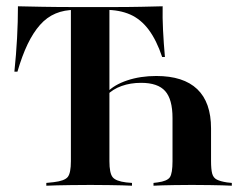

<svg xmlns="http://www.w3.org/2000/svg" viewBox="-20 -591 766 611"><path d="M220.2 -559.7Q184.7 -559.7 156.9 -548Q129 -536.3 107.3 -511.7Q85.5 -487.1 67.7 -450Q50 -412.9 35.5 -362.9H25.8Q31.5 -417.7 34.3 -469.8Q37.1 -521.8 37.1 -571Q68.5 -570.2 115.3 -569.4Q162.1 -568.5 231.5 -568.5H327.4Q388.7 -568.5 429.4 -569.4Q470.2 -570.2 497.6 -571Q496.8 -535.5 498.8 -495.2Q500.8 -454.8 504.8 -409.7H496Q478.2 -462.9 453.2 -496.4Q428.2 -529.8 394.4 -544.8Q360.5 -559.7 314.5 -559.7ZM258.1 -2.4Q230.6 -2.4 206 -2Q181.5 -1.6 161.3 -1.2Q141.1 -0.8 127.4 0V-8.9L150.8 -11.3Q185.5 -15.3 195.6 -27.8Q205.6 -40.3 205.6 -78.2V-201.6H328.2V-78.2Q328.2 -40.3 338.3 -27.4Q348.4 -14.5 381.5 -10.5L400 -8.9V0Q387.9 -0.8 369 -1.2Q350 -1.6 326.6 -2Q303.2 -2.4 276.6 -2.4H266.9ZM205.6 -201.6V-562.9H328.2V-201.6ZM477.4 -349.2Q563.7 -349.2 607.7 -307.3Q651.6 -265.3 651.6 -182.3V-78.2Q651.6 -52.4 655.2 -38.7Q658.9 -25 670.2 -19.4Q681.5 -13.7 702.4 -10.5L717.7 -8.9V0Q705.6 -0.8 687.9 -1.2Q670.2 -1.6 648.4 -2Q626.6 -2.4 600.8 -2.4H591.1H580.6Q556.5 -2.4 535.1 -2Q513.7 -1.6 496.8 -1.2Q479.8 -0.8 468.5 0V-8.9L481.5 -10.5Q512.1 -14.5 520.6 -27Q529 -39.5 529 -78.2V-215.3Q529 -275 505.6 -301.2Q482.3 -327.4 429 -327.4Q395.2 -327.4 366.9 -317.3Q338.7 -307.3 320.2 -287.9V-296.8Q342.7 -321 384.7 -335.1Q426.6 -349.2 477.4 -349.2Z"/></svg>

Font: Playfair 144pt SemiCondensed
Style: Bold
Weight: 700
Width: 4
Designer: Claus Eggers Sørensen
Foundry: Claus Eggers Sørensen
Version: Version 2.203